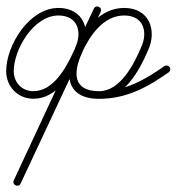

<svg xmlns="http://www.w3.org/2000/svg" viewBox="-22 -297 561 610"><path d="M222.9 -130.1C228.9 -127.3 236.1 -129.9 238.9 -135.9C269.3 -201.2 242.8 -271.8 163.7 -271.8C71.2 -271.8 -2.3 -153.4 -2.3 -71.2C-2.3 -21.8 34.3 16.7 84.2 16.7C158.8 16.7 204.5 -60.8 232.1 -120C253.8 -166.6 275.9 -212.9 297.8 -259.4C301.3 -266.6 297.5 -272.7 292.1 -275.3C286.6 -277.8 279.5 -276.8 276.1 -269.6C191.3 -87.7 106.6 94.1 21.8 275.9C18.4 283.2 22.1 289.3 27.6 291.9C33 294.4 40.1 293.3 43.5 286.1C108.3 147.8 173.1 9.4 237.9 -128.9C237.9 -128.9 237.9 -128.9 237.9 -128.9C237.9 -128.9 237.9 -128.9 237.9 -128.9C263.1 -183.1 305.5 -247.8 372.7 -247.8C434 -247.8 449.2 -195.5 426.1 -146.1C426.1 -146.1 426.1 -146 426 -145.9C426 -145.8 426 -145.7 426 -145.7C403.6 -93.4 360.3 -7.3 293.2 -7.3C207.1 -7.3 210.4 -68.6 239.9 -131.9C243.3 -139.2 239.5 -145.3 234.1 -147.9C228.6 -150.4 221.5 -149.3 218.1 -142.1C182.1 -64.7 186 17 293 17C378.6 17 445.9 -19.2 513.9 -67.2C519.3 -71 520.6 -78.5 516.8 -83.9C513 -89.3 505.5 -90.6 500.1 -86.8C436.3 -41.8 373.4 -7 293 -7C205.3 -7 211.3 -70.6 239.9 -131.9C243.3 -139.2 239.5 -145.3 234.1 -147.9C228.6 -150.4 221.5 -149.3 218.1 -142.1C181.1 -62.8 188.2 16.7 293.2 16.7C372.4 16.7 421.2 -73.4 448 -136.3C448 -136.3 448 -136.2 448 -136.1C447.9 -136 447.9 -135.9 447.9 -135.9C478.3 -201.2 451.8 -271.8 372.7 -271.8C295 -271.8 245.7 -202.6 216.1 -139.1C216.1 -139.1 216.1 -139.1 216.1 -139.1C216.1 -139.1 216.1 -139.1 216.1 -139.1C151.3 -0.8 86.6 137.6 21.8 275.9C18.4 283.1 22.1 289.3 27.6 291.9C33 294.4 40.1 293.3 43.5 286.1C128.3 104.3 213.1 -77.6 297.9 -259.4C301.2 -266.6 297.5 -272.8 292.1 -275.3C286.7 -277.9 279.6 -276.8 276.2 -269.6C254.2 -223.1 232.1 -176.7 210.3 -130.2C187.4 -80.9 147.3 -7.3 84.2 -7.3C47.5 -7.3 21.7 -34.9 21.7 -71.2C21.7 -140 84.9 -247.8 163.7 -247.8C225 -247.8 240.2 -195.5 217.1 -146.1C214.3 -140.1 216.9 -132.9 222.9 -130.1Z"/></svg>

Font: FRB American Cursive Guidelines Light
Style: Italic
Weight: 300
Italic angle: -25°
Version: Version 2.0;Modular Font Editor K font №1